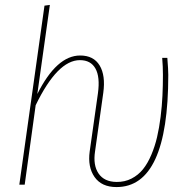

<svg xmlns="http://www.w3.org/2000/svg" viewBox="-20 -756 771 786"><path d="M457 9.8Q396 9.8 367.2 -31.2Q338.4 -72.3 347.2 -136.2L380.9 -374Q390.1 -440.9 370.8 -475.3Q351.6 -509.8 307.1 -509.8Q215.3 -509.8 126 -325.2L81.1 0H59.1L162.1 -732.9L184.1 -735.8L132.8 -371.1Q211.9 -528.8 308.1 -528.8Q363.3 -528.8 387.9 -488Q412.6 -447.3 402.8 -376L369.1 -136.2Q360.4 -79.6 383.5 -45.7Q406.7 -11.7 457 -11.2Q490.7 -10.7 518.3 -24.9Q545.9 -39.1 565.2 -63Q584.5 -86.9 599.4 -122.1Q614.3 -157.2 623 -194.8Q631.8 -232.4 637.5 -277.6Q643.1 -322.8 645 -363.5Q647 -404.3 647 -449.2Q647 -483.4 644 -519H665Q668.9 -471.2 668.9 -449.2Q668.9 9.8 457 9.8Z"/></svg>

Font: Fira Sans Compressed Thin
Style: Italic
Weight: 100
Width: 3
Italic angle: -8°
Designer: Carrois Corporate & Edenspiekermann AG
Foundry: Carrois Corporate GbR & Edenspiekermann AG
Version: Version 4.203;PS 004.203;hotconv 1.0.88;makeotf.lib2.5.64775